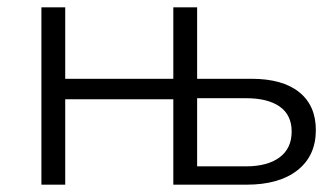

<svg xmlns="http://www.w3.org/2000/svg" viewBox="-20 -504 908 524"><path d="M842 -149Q842 -79 792 -39.5Q742 0 653 0H453V-233H158V0H93V-484H158V-289H453V-484H518V-289H666Q751 -289 796.5 -252.5Q842 -216 842 -149ZM776 -145Q776 -190 743.5 -213Q711 -236 651 -236H518V-50H651Q710 -50 743 -74.5Q776 -99 776 -145Z"/></svg>

Font: Montserrat Ace
Style: Regular
Weight: 400
Designer: Julieta Ulanovsky
Foundry: Julieta Ulanovsky
Version: Version 1